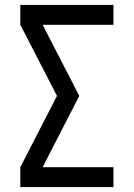

<svg xmlns="http://www.w3.org/2000/svg" viewBox="-20 -755 540 775"><path d="M62 0V-80L210 -368L62 -655V-735H438V-655H152L300 -368L152 -80H438V0Z"/></svg>

Font: Iosevka Custom Medium
Style: Regular
Weight: 500
Monospace: yes
Designer: Belleve Invis
Foundry: Belleve Invis
Version: Version 32.5.0; ttfautohint (v1.8.4)